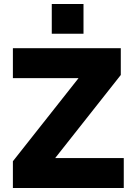

<svg xmlns="http://www.w3.org/2000/svg" viewBox="-20 -948 665 968"><path d="M45 0V-135L417 -606V-554H45V-705H589V-570L217 -99V-151H604V0ZM241 -778V-928H401V-778Z"/></svg>

Font: Nunito Sans 12pt Black
Style: Regular
Weight: 900
Designer: Vernon Adams
Foundry: Vernon Adams
Version: Version 3.101;gftools[0.9.27]